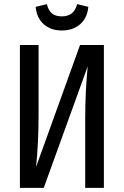

<svg xmlns="http://www.w3.org/2000/svg" viewBox="-20 -906 597 926"><path d="M481 0H391V-339Q391 -464 403 -586L191 0H76V-689H166V-349Q166 -219 154 -101L366 -689H481ZM152 -873 206 -886Q214 -854 231.5 -840.5Q249 -827 278 -827Q307 -827 325.5 -841Q344 -855 352 -886L406 -873Q401 -819 366.5 -789Q332 -759 278 -759Q225 -759 191 -789Q157 -819 152 -873Z"/></svg>

Font: Fira Sans Extra Condensed
Style: Regular
Weight: 400
Width: 1
Designer: Carrois Corporate & Edenspiekermann AG
Foundry: Carrois Corporate GbR & Edenspiekermann AG
Version: Version 4.203